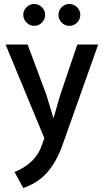

<svg xmlns="http://www.w3.org/2000/svg" viewBox="-20 -696 521 966"><path d="M8 -472H119L214 -217L248 -104H250L283 -218L369 -472H474L295 32Q265 117 218.5 170.5Q172 224 97 250L53 169Q103 150 140 114.5Q177 79 195 22L203 -1ZM97 -622Q97 -643 113.5 -659.5Q130 -676 152 -676Q175 -676 191 -659.5Q207 -643 207 -622Q207 -599 191 -582.5Q175 -566 152 -566Q130 -566 113.5 -582.5Q97 -599 97 -622ZM274 -622Q274 -643 290 -659.5Q306 -676 329 -676Q352 -676 368 -659.5Q384 -643 384 -622Q384 -599 368 -582.5Q352 -566 329 -566Q306 -566 290 -582.5Q274 -599 274 -622Z"/></svg>

Font: Mukta Mahee Medium
Style: Regular
Weight: 500
Designer: Shuchita Grover, Noopur Datye, Girish Dalvi, Yashodeep Gholap
Foundry: Ek Type
Version: Version 2.538;PS 1.000;hotconv 16.6.51;makeotf.lib2.5.65220;